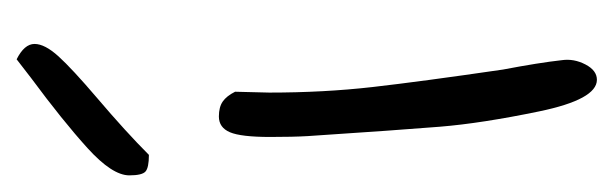

<svg xmlns="http://www.w3.org/2000/svg" viewBox="-272 -452 720 225"><g transform="rotate(-90 87.5 -339.0)"><path d="M41 -338Q40 -355 40 -382Q40 -416 45.5 -429Q51 -442 64 -442Q75 -442 81.5 -437.5Q88 -433 93 -423L92 -383Q92 -319 98.5 -262Q105 -205 119 -109Q127 -67 130 -40Q132 -26 125 -12.5Q118 1 107 1Q84 1 70 -66.5Q56 -134 52 -183Q48 -232 41 -338ZM-5 -547Q-5 -567 27 -596Q59 -625 109 -662L131 -679Q149 -670 149 -658Q149 -646 134.5 -630Q120 -614 86 -585Q46 -551 19 -524Q4 -524 -0.5 -528Q-5 -532 -5 -547Z"/></g></svg>

Font: Indie Flower
Style: Regular
Weight: 400
Designer: Kimberly Geswein
Foundry: Kimberly Geswein
Version: Version 2.000